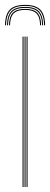

<svg xmlns="http://www.w3.org/2000/svg" viewBox="-30 -746 200 766"><path d="M70 -726.5Q112.2 -726.5 130.8 -707.6Q149.2 -688.8 150 -645.2H146Q145.2 -686.8 127.6 -704.6Q110 -722.5 70 -722.5Q30 -722.5 12.4 -704.6Q-5.2 -686.8 -6 -645.2H-10Q-9.2 -688.8 9.2 -707.6Q27.8 -726.5 70 -726.5ZM70 -718.5Q108 -718.5 124.6 -701.5Q141.2 -684.5 142 -645.2H138Q137.5 -682.5 121.6 -698.5Q105.8 -714.5 70 -714.5Q34.2 -714.5 18.4 -698.5Q2.5 -682.5 2 -645.2H-2Q-1.2 -684.5 15.5 -701.5Q32.2 -718.5 70 -718.5ZM70 -710.5Q103.8 -710.5 118.6 -695.4Q133.5 -680.2 134 -645.2H130Q129.5 -678 115.5 -692.2Q101.5 -706.5 70 -706.5Q38.5 -706.5 24.5 -692.2Q10.5 -678 10 -645.2H6Q6.5 -680.2 21.4 -695.4Q36.2 -710.5 70 -710.5ZM76 0V-600H80V0ZM60 0V-600H64V0ZM68 0V-600H72V0Z"/></svg>

Font: Big Shoulders Inline Display Thin Thin
Style: Regular
Weight: 250
Version: Version 2.002